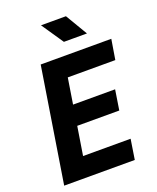

<svg xmlns="http://www.w3.org/2000/svg" viewBox="-170 -1050 942 1150"><g transform="rotate(-20 301.0 -475.0)"><path d="M36 0 152 -730H602L581 -602H278L252 -438H520L500 -310H232L203 -128H506L486 0ZM329 -810 234 -950H393L476 -810Z"/></g></svg>

Font: JetBrains Mono NL ExtraBold
Style: Italic
Weight: 800
Italic angle: -9°
Monospace: yes
Designer: Philipp Nurullin, Konstantin Bulenkov
Foundry: JetBrains
Version: Version 2.305; ttfautohint (v1.8.4.7-5d5b)